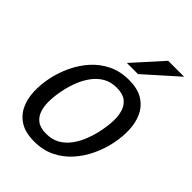

<svg xmlns="http://www.w3.org/2000/svg" viewBox="-209 -794 895 895"><g transform="rotate(45 239.0 -346.0)"><path d="M27.5 -250Q37.5 -298 59.1 -344Q80.7 -390 113.8 -427Q146.8 -464 191.8 -486Q236.7 -508 294.2 -508Q351.7 -508 387.1 -486Q422.5 -464 440 -427Q457.5 -390 459.2 -344Q460.8 -298 450.8 -250Q440.8 -202 419.2 -156Q397.7 -110 364.6 -73Q331.5 -36 286.6 -14Q241.7 8 184.2 8Q126.7 8 91.2 -14Q55.8 -36 38.3 -73Q20.8 -110 19.2 -156Q17.5 -202 27.5 -250ZM109.5 -250Q102.2 -214.7 100.8 -180.2Q99.3 -145.8 107.8 -117.8Q116.3 -89.7 137.9 -73.3Q159.5 -57 198.3 -57Q237.2 -57 265.7 -73.3Q294.2 -89.7 314.7 -117.8Q335.2 -145.8 348.3 -180.2Q361.5 -214.7 368.8 -250Q376 -285.3 377.5 -319.2Q379 -353.2 370.5 -381.2Q362 -409.3 340.4 -425.7Q318.8 -442 280 -442Q241.2 -442 212.7 -425.7Q184.2 -409.3 163.6 -381.2Q143 -353.2 129.8 -319.2Q116.7 -285.3 109.5 -250ZM465.2 -700 304.5 -556.7H231.2L360.2 -700Z"/></g></svg>

Font: Epunda Slab Light
Style: Italic
Weight: 300
Italic angle: -12°
Designer: Simon Atzbach
Foundry: typofactur
Version: Version 1.102